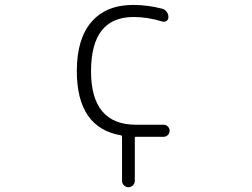

<svg xmlns="http://www.w3.org/2000/svg" viewBox="-20 -576 1040 792"><path d="M483.4 -11.7Q483.4 -16.6 479.5 -17.6Q296.9 -48.8 296.9 -283.2Q296.9 -416 357.4 -485.8Q418 -555.7 529.3 -555.7Q589.8 -555.7 649.4 -540Q660.2 -537.1 667.5 -527.3Q674.8 -517.6 674.8 -505.9Q674.8 -495.1 667 -489.7Q659.2 -484.4 649.4 -487.3Q588.9 -505.9 531.2 -505.9Q355.5 -505.9 355.5 -282.2Q355.5 -61.5 541 -61.5H654.3Q665 -61.5 672.4 -54.2Q679.7 -46.9 679.7 -36.6Q679.7 -26.4 672.4 -19Q665 -11.7 654.3 -11.7H541Q536.1 -11.7 536.1 -7.8V169.9Q536.1 180.7 528.3 188.5Q520.5 196.3 509.8 196.3Q499 196.3 491.2 188.5Q483.4 180.7 483.4 169.9Z"/></svg>

Font: Gen Jyuu Gothic L Monospace Light
Style: Regular
Weight: 300
Designer: [Source Han Sans]
Ryoko NISHIZUKA  (kana & ideographs); Paul D. Hunt (Latin, Greek & Cyrillic); Wenlong ZHANG  (bopomofo
Version: Version 1.002.20150607